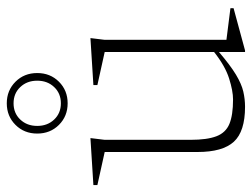

<svg xmlns="http://www.w3.org/2000/svg" viewBox="-110 -608 725 552"><g transform="rotate(-90 252.0 -332.5)"><path d="M125.5 -146.5Q125.5 -99 135.8 -72.2Q146 -45.5 171.2 -35Q196.5 -24.5 241.5 -24.5Q266 -24.5 301.8 -35.8Q337.5 -47 378 -79V-393.5L283 -414.5V-426L418 -434.5L413 -393.5V-43.5L504 -32V-23L382.5 10H378V-65Q340 -32.5 313 -16.2Q286 0 264.2 5Q242.5 10 220.5 10Q149.5 10 120 -22.2Q90.5 -54.5 90.5 -126.5V-393.5L-4.5 -414.5V-426L130.5 -434.5L125.5 -393.5ZM230.5 -675Q267.5 -675 292.5 -650Q317.5 -625 317.5 -587.5Q317.5 -550 292.5 -525Q267.5 -500 230.5 -500Q193.5 -500 168.5 -525Q143.5 -550 143.5 -587.5Q143.5 -625 168.5 -650Q193.5 -675 230.5 -675ZM230.5 -519.5Q259 -519.5 277.2 -538.8Q295.5 -558 295.5 -587.5Q295.5 -617 277.2 -636.2Q259 -655.5 230.5 -655.5Q202 -655.5 183.8 -636.2Q165.5 -617 165.5 -587.5Q165.5 -558 183.8 -538.8Q202 -519.5 230.5 -519.5Z"/></g></svg>

Font: Newsreader 16pt ExtraLight
Style: Regular
Weight: 275
Designer: Hugues Gentile
Foundry: Production Type
Version: Version 1.003; ttfautohint (v1.8.3)